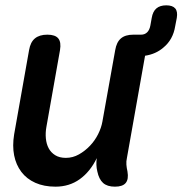

<svg xmlns="http://www.w3.org/2000/svg" viewBox="-20 -690 684 720"><path d="M411 10Q382 10 366.5 -4Q351 -18 345 -47Q342 -59 341.5 -72Q341 -85 343 -97Q318 -46 279 -18Q240 10 188 10Q145 10 112.5 -4.5Q80 -19 60 -45.5Q40 -72 33 -107.5Q26 -143 33 -186L89 -502Q94 -532 111 -546Q128 -560 157.5 -560Q187 -560 198.5 -546Q210 -532 205 -502L154 -214Q150 -192 152 -171Q154 -150 162.5 -134Q171 -118 187 -108Q203 -98 227 -98Q253 -98 276 -111Q299 -124 317.5 -143.5Q336 -163 348 -187Q360 -211 364 -234L412 -502Q417 -532 433.5 -546Q450 -560 480 -560H509Q523 -560 532 -569Q541 -578 544 -595L549 -623Q553 -647 566.5 -658.5Q580 -670 603.5 -670Q627 -670 637 -658.5Q647 -647 643 -623L637 -592Q629 -541 592 -511Q564 -487 524 -481L456 -98Q453 -85 454 -72.5Q455 -60 458 -47Q463 -18 451.5 -4Q440 10 411 10Z"/></svg>

Font: Maple Mono SemiBold
Style: Italic
Weight: 600
Italic angle: -10°
Monospace: yes
Designer: subframe7536
Version: Version 7.000